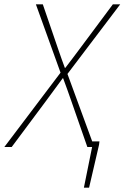

<svg xmlns="http://www.w3.org/2000/svg" viewBox="-56 -680 576 888"><path d="M332 188 370 0H356L361 -26H404L402 -10L356 188ZM-36 0 224 -344 110 -660H142L214 -450Q222 -428 228.5 -408.5Q235 -389 244 -366H246Q264 -390 281 -412Q298 -434 314 -456L466 -660H500L256 -338L380 0H348L272 -218Q264 -242 254.5 -267.5Q245 -293 236 -318H234Q213 -290 193.5 -263Q174 -236 156 -212L-2 0Z"/></svg>

Font: Source Sans 3 ExtraLight
Style: Italic
Weight: 250
Italic angle: -11°
Designer: Paul D. Hunt
Foundry: Adobe
Version: Version 3.046;hotconv 1.0.118;makeotfexe 2.5.65603